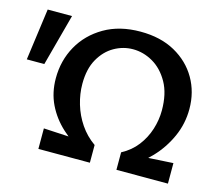

<svg xmlns="http://www.w3.org/2000/svg" viewBox="-123 -796 1060 922"><g transform="rotate(15 407.5 -335.5)"><path d="M355 -35Q288 -71 238 -117Q188 -163 160 -221Q132 -279 132 -350Q132 -438 172.5 -510.5Q213 -583 288.5 -627Q364 -671 468 -671Q568 -671 640 -631Q712 -591 751 -523.5Q790 -456 790 -372Q790 -299 760.5 -233.5Q731 -168 682 -116.5Q633 -65 572 -31L527 -87Q574 -112 604 -151Q634 -190 649 -237Q664 -284 664 -332Q664 -415 633 -470Q602 -525 554.5 -552.5Q507 -580 455 -580Q406 -580 362 -555Q318 -530 290 -480.5Q262 -431 262 -357Q262 -307 277 -256.5Q292 -206 321.5 -162.5Q351 -119 395 -88ZM139 0V-102L395 -88V0ZM527 0V-87L783 -102V0ZM61 -401H-26L9 -658H130Z"/></g></svg>

Font: Ysabeau
Style: Bold
Weight: 700
Designer: Christian Thalmann (Catharsis Fonts)
Version: Version 2.000;gftools[0.9.27.dev2+g8671c4b]